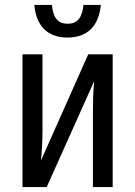

<svg xmlns="http://www.w3.org/2000/svg" viewBox="-20 -757 547 777"><path d="M253 -605C334 -605 380 -652 388 -737H318C312 -684 293 -661 254 -661C215 -661 195 -684 190 -737H119C126 -652 173 -605 253 -605ZM71 0H169L360 -426H361C357 -386 356 -341 356 -303V0H436V-537H337L147 -110H146C150 -150 152 -195 152 -230V-537H71Z"/></svg>

Font: Noto Sans Condensed
Style: Regular
Weight: 400
Width: 3
Designer: Monotype Design Team
Foundry: Monotype Imaging Inc.
Version: Version 2.013